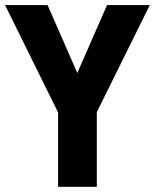

<svg xmlns="http://www.w3.org/2000/svg" viewBox="-32 -720 605 750"><path d="M346.2 9.8H194.8V-280.8L-12.2 -700.2H153.8L270 -435.1L386.2 -700.2H553.2L346.2 -282.2Z"/></svg>

Font: D-DIN-PRO Heavy
Style: Bold
Weight: 900
Designer: Charles Nix
Foundry: CyberFei
Version: Version 1.000;hotconv 1.0.109;makeotfexe 2.5.65596